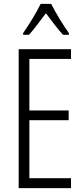

<svg xmlns="http://www.w3.org/2000/svg" viewBox="-20 -967 432 987"><path d="M243 -947H189C168 -903 127 -837 99 -797V-788H129C155 -816 188 -863 216 -899C245 -861 276 -818 304 -788H334V-797C311 -828 266 -901 243 -947ZM345 0V-51H131V-349H333V-399H131V-664H345V-714H76V0Z"/></svg>

Font: Noto Sans Arabic UI XCn Lt
Style: Regular
Weight: 300
Width: 2
Designer: Monotype Design Team, Nadine Chahine and Nizar Qandah
Foundry: Monotype Imaging Inc.
Version: Version 2.010